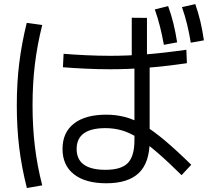

<svg xmlns="http://www.w3.org/2000/svg" viewBox="-20 -872 1040 952"><path d="M506.7 36.7Q403.7 36.7 346.8 -7.8Q290 -52.3 290 -133.3Q290 -215 346.5 -259.2Q403 -303.4 506.7 -303.4Q555.3 -303.4 599.7 -291.9Q644 -280.4 691.3 -252.5Q738.7 -224.7 796.2 -176.4Q853.7 -128 928.3 -55L880.3 -3.6Q810 -73 757.3 -118.1Q704.6 -163.3 662.6 -189.3Q620.6 -215.3 582.5 -226Q544.3 -236.7 503.3 -236.7Q360 -236.7 360 -133.3Q360 -30 503.3 -30Q581.3 -30 614 -63.9Q646.6 -97.7 646.6 -176.7V-570.6H633.3V-784L708.7 -783.3V-575H722V-173.3Q722 -66.3 669 -14.8Q616 36.7 506.7 36.7ZM113.3 60.3Q87.3 -41.7 75.3 -140Q63.3 -238.3 63.3 -350Q63.3 -460.3 75.3 -558.2Q87.3 -656 112.6 -758.7L189.4 -748Q164.4 -648.7 152.9 -552.5Q141.4 -456.3 141.4 -350Q141.4 -242.7 152.9 -146.3Q164.4 -50 189.4 47ZM792.6 -649.7Q783.9 -697.7 773.3 -740.2Q762.6 -782.7 747.6 -825.3L813.7 -841.7Q829.3 -798.7 840 -755Q850.7 -711.3 858.3 -662ZM926 -660.3Q918 -709 907.6 -751.5Q897.3 -794 882.3 -836.7L948.3 -851.7Q963.3 -808.7 973.7 -765Q984 -721.3 991 -672ZM526.3 -528.6Q468.3 -528.6 403.7 -531.6Q339 -534.6 292 -538.6L295.3 -605.3Q341.3 -601.3 404.8 -598.3Q468.3 -595.3 526.3 -595.3Q612.3 -595.3 702.2 -602.3Q792 -609.3 904 -625.3L906.7 -558.6Q794.7 -542.6 704.5 -535.6Q614.3 -528.6 526.3 -528.6Z"/></svg>

Font: M PLUS 2 Thin
Style: Regular
Weight: 100
Designer: Coji Morishita
Foundry: UNDERFOREST DESIGN
Version: Version 1.001